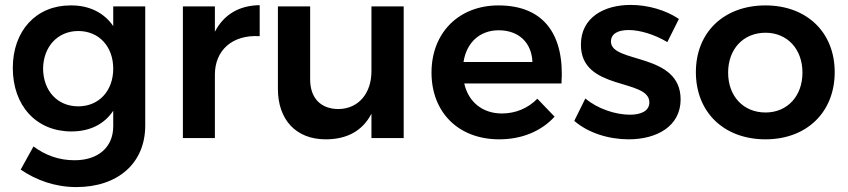

<svg xmlns="http://www.w3.org/2000/svg" viewBox="-20 -561 3443 780"><path d="M570 -535H440V-455C403 -509 343 -540 266 -539C127 -539 32 -436 32 -285C32 -131 128 -27 270 -27C346 -27 404 -57 440 -111V-48C440 37 379 90 283 90C219 90 165 70 116 34L64 128C127 171 204 199 290 199C459 199 570 102 570 -51ZM298 -129C213 -129 156 -192 155 -282C156 -371 214 -435 298 -435C382 -435 440 -372 440 -282C440 -192 382 -129 298 -129Z M853 -432V-535H723V0H853V-258C853 -355 922 -421 1035 -414V-540C952 -539 889 -502 853 -432Z M1620 -535H1489V-271C1489 -185 1439 -119 1355 -118C1283 -118 1240 -163 1240 -238V-535H1109V-200C1109 -74 1183 5 1303 5C1388 5 1452 -28 1489 -99V0H1620Z M2005 -539C1845 -539 1733 -429 1733 -266C1733 -105 1842 5 2008 5C2102 5 2180 -29 2233 -87L2163 -160C2125 -121 2074 -100 2019 -100C1941 -100 1883 -146 1866 -222H2261C2274 -416 2193 -539 2005 -539ZM2143 -309H1863C1875 -388 1929 -438 2006 -438C2087 -438 2140 -388 2143 -309Z M2691 -390 2738 -484C2685 -520 2612 -541 2542 -541C2434 -541 2340 -490 2340 -380C2339 -190 2618 -244 2618 -145C2618 -110 2584 -95 2539 -95C2481 -95 2407 -119 2358 -161L2313 -70C2369 -21 2453 5 2534 5C2648 5 2745 -48 2745 -157C2745 -349 2462 -302 2462 -392C2462 -425 2492 -439 2534 -439C2580 -439 2639 -421 2691 -390Z M3090 -539C2921 -539 2807 -430 2807 -268C2807 -105 2921 5 3090 5C3257 5 3371 -105 3371 -268C3371 -430 3257 -539 3090 -539ZM3090 -428C3178 -428 3240 -362 3240 -266C3240 -170 3178 -104 3090 -104C3000 -104 2938 -170 2938 -266C2938 -362 3000 -428 3090 -428Z"/></svg>

Font: Montserrat_SPRD_medium Medium
Style: Regular
Weight: 400
Designer: Julieta Ulanovsky edited by Nelly Hempel
Foundry: Julieta Ulanovsky
Version: Version 4.000;PS 004.000;hotconv 1.0.88;makeotf.lib2.5.64775